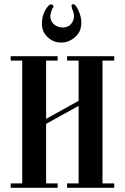

<svg xmlns="http://www.w3.org/2000/svg" viewBox="-20 -896 596 916"><path d="M333 -820Q333 -835 325 -851L321 -867Q321 -876 330 -876Q340 -876 354 -847Q368 -817 368 -788Q368 -743 337 -718Q308 -693 272 -693Q235 -693 207.5 -718.5Q180 -744 180 -782Q180 -818 195 -846Q212 -875 223 -875Q235 -875 235 -863V-862Q235 -862 232 -858Q229 -854 225.5 -844.5Q222 -835 220 -820Q220 -794 238 -779.5Q256 -765 279 -765Q305 -765 319 -781.5Q333 -798 333 -820ZM31 0V-21H86V-607H31V-628H255V-607H200V-329L355 -415V-607H300V-628H525V-607H469V-21H525V0H300V-21H355V-391L200 -305V-21H255V0Z"/></svg>

Font: Pochaevsk Unicode
Style: Normal
Weight: 400
Version: Version 1.1